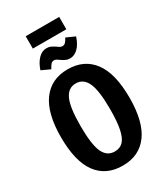

<svg xmlns="http://www.w3.org/2000/svg" viewBox="-250 -1133 1080 1251"><g transform="rotate(-30 290.0 -507.5)"><path d="M548 -346Q548 -166 481 -75Q414 16 290 16Q165 16 98.5 -74Q32 -164 32 -346Q32 -525 99 -616.5Q166 -708 290 -708Q414 -708 481 -618Q548 -528 548 -346ZM179 -346Q179 -205 206 -147.5Q233 -90 290 -90Q329 -90 353 -114Q377 -138 389 -194Q401 -250 401 -346Q401 -485 374 -543.5Q347 -602 290 -602Q233 -602 206 -543.5Q179 -485 179 -346ZM278 -786Q267 -795 259 -799Q251 -803 243 -803Q229 -803 220 -793.5Q211 -784 199 -761L134 -791Q150 -839 177.5 -867.5Q205 -896 240 -896Q258 -896 270.5 -890Q283 -884 302 -872Q313 -863 321 -859Q329 -855 338 -855Q351 -855 360.5 -864.5Q370 -874 381 -895L446 -866Q430 -816 402.5 -788.5Q375 -761 341 -761Q323 -761 309.5 -767.5Q296 -774 278 -786ZM414 -938H162V-1031H414Z"/></g></svg>

Font: Fira Sans Extra Condensed SemiBold
Style: Regular
Weight: 600
Width: 1
Designer: Carrois Corporate & Edenspiekermann AG
Foundry: Carrois Corporate GbR & Edenspiekermann AG
Version: Version 4.203